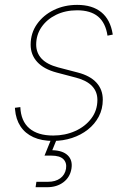

<svg xmlns="http://www.w3.org/2000/svg" viewBox="-20 -574 534 798"><path d="M200.7 11.7Q152.8 11.7 118.7 -3.9Q84.5 -19.5 65.2 -48.8Q45.9 -78.1 42.5 -119.1Q42 -123.5 42.2 -122.3Q42.5 -121.1 42 -126L64.5 -128.9Q66.9 -70.8 101.8 -40.8Q136.7 -10.7 201.2 -10.7Q251 -10.7 292.7 -29.5Q334.5 -48.3 359.6 -81.8Q384.8 -115.2 384.8 -158.7Q384.8 -192.9 362.8 -216.1Q340.8 -239.3 296.9 -251L215.3 -272.5Q162.1 -286.6 134.8 -316.4Q107.4 -346.2 107.4 -388.2Q107.4 -436.5 133.8 -473.9Q160.2 -511.2 203.9 -532.5Q247.6 -553.7 300.8 -553.7Q363.8 -553.7 401.1 -523.2Q438.5 -492.7 448.2 -433.1Q448.7 -431.2 448.5 -431.9Q448.2 -432.6 448.7 -430.2L426.8 -425.8Q418.9 -479 387.7 -505.1Q356.4 -531.2 300.3 -531.2Q252 -531.2 213.4 -512.5Q174.8 -493.7 152.6 -461.4Q130.4 -429.2 130.4 -388.7Q130.4 -354.5 152.8 -330.3Q175.3 -306.2 221.7 -293.9L303.7 -272.5Q354.5 -259.3 380.9 -230.5Q407.2 -201.7 407.2 -159.7Q407.2 -121.1 390.6 -89.6Q374 -58.1 345.2 -35.4Q316.4 -12.7 279.1 -0.5Q241.7 11.7 200.7 11.7ZM127.9 204.1 131.3 181.6H179.2Q210.4 181.6 230.2 167.2Q250 152.8 254.4 127.4Q258.3 102.5 243.4 87.6Q228.5 72.8 193.8 72.8H165L198.2 -9.3H215.3L217.8 0L197.3 50.3Q240.7 51.3 261.7 71.8Q282.7 92.3 276.9 127.4Q271 162.6 243.7 183.3Q216.3 204.1 175.8 204.1Z"/></svg>

Font: Inter Thin
Style: Italic
Weight: 250
Italic angle: -9.3988°
Designer: Rasmus Andersson
Foundry: rsms
Version: Version 4.001;git-66647c0bb